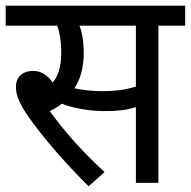

<svg xmlns="http://www.w3.org/2000/svg" viewBox="-20 -642 670 674"><path d="M536 -552H630V-622H0V-552H181C189 -530 195 -496 195 -458C195 -415 187 -378 165 -352C147 -378 125 -393 96 -393C53 -393 36 -365 36 -339C36 -314 42 -290 70 -247C111 -185 191 -87 291 12L347 -38C275 -104 204 -182 155 -252C170 -259 184 -268 197 -278C236 -262 295 -252 346 -252C391 -252 423 -255 457 -266V0H536ZM336 -322C303 -322 270 -326 241 -332C261 -361 274 -403 274 -458C274 -495 268 -529 259 -552H457V-338C417 -326 382 -322 336 -322Z"/></svg>

Font: Noto Sans Devanagari UI SemiCondensed
Style: Regular
Weight: 400
Width: 4
Designer: Jelle Bosma - Monotype Design Team
Foundry: Monotype Imaging Inc.
Version: Version 2.004